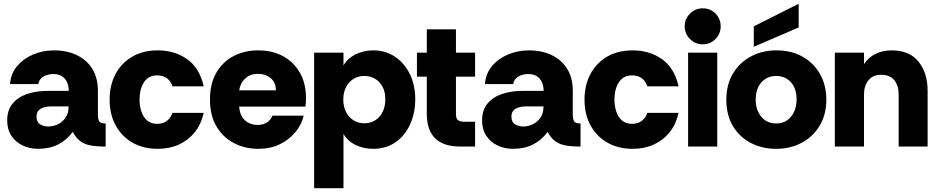

<svg xmlns="http://www.w3.org/2000/svg" viewBox="-20 -774 4943 1014"><path d="M180 12Q137 12 100 -5.5Q63 -23 40.5 -56.5Q18 -90 18 -138Q18 -193 47 -227.5Q76 -262 124.5 -278Q173 -294 231 -294H343Q343 -320 334 -340Q325 -360 307 -371.5Q289 -383 262 -383Q234 -383 211 -371Q188 -359 182 -330H33Q37 -385 70 -424.5Q103 -464 154.5 -486Q206 -508 265 -508Q334 -508 386.5 -482.5Q439 -457 468 -409.5Q497 -362 497 -295V-168Q497 -146 503.5 -134Q510 -122 538 -122V0Q490 0 458 -6Q426 -12 404 -28.5Q382 -45 364 -77Q331 -33 286 -10.5Q241 12 180 12ZM234 -106Q263 -106 287.5 -118.5Q312 -131 327 -154Q342 -177 342 -206V-212H247Q227 -212 210 -206.5Q193 -201 183 -189.5Q173 -178 173 -158Q173 -129 192 -117.5Q211 -106 234 -106Z M813 12Q738 12 681 -20Q624 -52 591.5 -110.5Q559 -169 559 -248Q559 -324 590 -382.5Q621 -441 678 -474.5Q735 -508 813 -508Q901 -508 967 -462.5Q1033 -417 1056 -318H891Q881 -347 860.5 -361.5Q840 -376 810 -376Q777 -376 756.5 -358Q736 -340 726.5 -311Q717 -282 717 -248Q717 -215 726.5 -185.5Q736 -156 756.5 -138Q777 -120 810 -120Q840 -120 860.5 -135Q881 -150 891 -178H1056Q1042 -117 1008 -75Q974 -33 924.5 -10.5Q875 12 813 12Z M1344 12Q1275 12 1217 -17.5Q1159 -47 1124 -105Q1089 -163 1089 -248Q1089 -333 1123 -391Q1157 -449 1215 -478.5Q1273 -508 1344 -508Q1418 -508 1474.5 -477.5Q1531 -447 1563.5 -390.5Q1596 -334 1596 -256Q1596 -246 1595.5 -234.5Q1595 -223 1593 -211H1243Q1246 -175 1260.5 -154Q1275 -133 1296.5 -123.5Q1318 -114 1339 -114Q1368 -114 1388 -126Q1408 -138 1419 -163H1584Q1573 -116 1540 -76Q1507 -36 1457.5 -12Q1408 12 1344 12ZM1243 -297H1437Q1437 -338 1410 -361Q1383 -384 1342 -384Q1302 -384 1276 -360.5Q1250 -337 1243 -297Z M1639 220V-496H1794V-429Q1818 -468 1860.5 -488Q1903 -508 1950 -508Q2016 -508 2066 -474.5Q2116 -441 2144.5 -382.5Q2173 -324 2173 -249Q2173 -177 2146 -117.5Q2119 -58 2069 -23Q2019 12 1950 12Q1903 12 1861 -7Q1819 -26 1794 -66V220ZM1904 -123Q1937 -123 1962 -139Q1987 -155 2001 -183.5Q2015 -212 2015 -249Q2015 -290 1999.5 -317.5Q1984 -345 1959 -359Q1934 -373 1904 -373Q1873 -373 1848 -358Q1823 -343 1808 -315Q1793 -287 1793 -248Q1793 -212 1807 -183.5Q1821 -155 1846.5 -139Q1872 -123 1904 -123Z M2411 0Q2323 0 2278.5 -43Q2234 -86 2234 -175V-369H2182V-496H2234V-619H2388V-496H2489V-369H2388V-173Q2388 -148 2398.5 -139.5Q2409 -131 2434 -131H2489V0Z M2688 12Q2645 12 2608 -5.5Q2571 -23 2548.5 -56.5Q2526 -90 2526 -138Q2526 -193 2555 -227.5Q2584 -262 2632.5 -278Q2681 -294 2739 -294H2851Q2851 -320 2842 -340Q2833 -360 2815 -371.5Q2797 -383 2770 -383Q2742 -383 2719 -371Q2696 -359 2690 -330H2541Q2545 -385 2578 -424.5Q2611 -464 2662.5 -486Q2714 -508 2773 -508Q2842 -508 2894.5 -482.5Q2947 -457 2976 -409.5Q3005 -362 3005 -295V-168Q3005 -146 3011.5 -134Q3018 -122 3046 -122V0Q2998 0 2966 -6Q2934 -12 2912 -28.5Q2890 -45 2872 -77Q2839 -33 2794 -10.5Q2749 12 2688 12ZM2742 -106Q2771 -106 2795.5 -118.5Q2820 -131 2835 -154Q2850 -177 2850 -206V-212H2755Q2735 -212 2718 -206.5Q2701 -201 2691 -189.5Q2681 -178 2681 -158Q2681 -129 2700 -117.5Q2719 -106 2742 -106Z M3321 12Q3246 12 3189 -20Q3132 -52 3099.5 -110.5Q3067 -169 3067 -248Q3067 -324 3098 -382.5Q3129 -441 3186 -474.5Q3243 -508 3321 -508Q3409 -508 3475 -462.5Q3541 -417 3564 -318H3399Q3389 -347 3368.5 -361.5Q3348 -376 3318 -376Q3285 -376 3264.5 -358Q3244 -340 3234.5 -311Q3225 -282 3225 -248Q3225 -215 3234.5 -185.5Q3244 -156 3264.5 -138Q3285 -120 3318 -120Q3348 -120 3368.5 -135Q3389 -150 3399 -178H3564Q3550 -117 3516 -75Q3482 -33 3432.5 -10.5Q3383 12 3321 12Z M3691 -540Q3652 -540 3624 -568Q3596 -596 3596 -635Q3596 -674 3624 -702Q3652 -730 3691 -730Q3732 -730 3759 -702Q3786 -674 3786 -635Q3786 -596 3759 -568Q3732 -540 3691 -540ZM3614 0V-496H3768V0Z M4078 12Q4006 12 3946.5 -18.5Q3887 -49 3851.5 -107Q3816 -165 3816 -248Q3816 -327 3850.5 -385Q3885 -443 3945 -475.5Q4005 -508 4080 -508Q4160 -508 4219 -474.5Q4278 -441 4311 -382.5Q4344 -324 4344 -248Q4344 -169 4309 -110.5Q4274 -52 4214 -20Q4154 12 4078 12ZM4079 -122Q4112 -122 4136 -138Q4160 -154 4173.5 -183Q4187 -212 4187 -249Q4187 -290 4172.5 -317.5Q4158 -345 4133.5 -359Q4109 -373 4079 -373Q4048 -373 4023.5 -358Q3999 -343 3985 -315Q3971 -287 3971 -248Q3971 -211 3984.5 -182.5Q3998 -154 4022 -138Q4046 -122 4079 -122ZM3961 -527V-635L4198 -754V-629Z M4389 0V-496H4543V-436Q4570 -474 4607 -491Q4644 -508 4690 -508Q4783 -508 4831 -448.5Q4879 -389 4879 -294V0H4726V-275Q4726 -322 4703 -350.5Q4680 -379 4634 -379Q4589 -379 4566 -349.5Q4543 -320 4543 -275V0Z"/></svg>

Font: Rethink Sans ExtraBold
Style: Regular
Weight: 800
Designer: The Rethink Sans project authors (Hans Thiessen). DM Sans designed by Colophon Foundry.
Foundry: Rethink Communications LLC
Version: Version 1.001